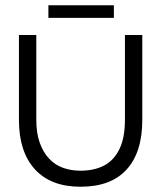

<svg xmlns="http://www.w3.org/2000/svg" viewBox="-20 -696 617 730"><path d="M286 14Q173 14 112.5 -52.5Q52 -119 52 -240V-563H118V-240Q118 -190 131 -153.5Q144 -117 166.5 -93Q189 -69 219.5 -58Q250 -47 286 -47Q338 -47 375.5 -66.5Q413 -86 434 -129Q455 -172 455 -240V-563H521V-240Q521 -117 461.5 -51.5Q402 14 286 14ZM164 -628V-676H413V-628Z"/></svg>

Font: Darker Grotesque Light Medium
Style: Regular
Weight: 500
Version: Version 1.000;gftools[0.9.28]